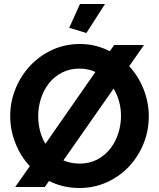

<svg xmlns="http://www.w3.org/2000/svg" viewBox="-20 -935 795 960"><path d="M700 -710 626 -604Q673 -553 698.5 -487.5Q724 -422 724 -353Q724 -282 698 -217.5Q672 -153 626 -103.5Q580 -54 516 -24.5Q452 5 377 5Q335 5 297 -4Q259 -13 225 -30L204 0H56L129 -104Q82 -155 56.5 -220.5Q31 -286 31 -355Q31 -426 57.5 -491Q84 -556 130.5 -606Q177 -656 241 -685.5Q305 -715 380 -715Q422 -715 459 -705.5Q496 -696 529 -679L551 -710ZM585 -355Q585 -430 548 -492L297 -133Q335 -117 378 -117Q428 -117 466.5 -137.5Q505 -158 531.5 -192Q558 -226 571.5 -268.5Q585 -311 585 -355ZM171 -355Q171 -317 180 -281.5Q189 -246 207 -216L457 -575Q421 -592 378 -592Q328 -592 289 -571.5Q250 -551 224 -517.5Q198 -484 184.5 -441.5Q171 -399 171 -355ZM412 -770 326 -796 380 -915H505Z"/></svg>

Font: IngvarSans
Style: Bold
Weight: 700
Version: Version 3.000